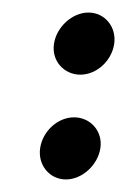

<svg xmlns="http://www.w3.org/2000/svg" viewBox="-20 -286 209 306"><path d="M44 -50C40 -23 59 0 85 0C111 0 136 -23 140 -50C144 -77 124 -99 98 -99C72 -99 48 -77 44 -50ZM66 -216C62 -189 82 -167 108 -167C134 -167 158 -189 162 -216C166 -243 147 -266 121 -266C95 -266 70 -243 66 -216Z"/></svg>

Font: Hussar Tani
Style: Kurs
Weight: 700
Foundry: Cannot Into Space Fonts
Version: Version 0.92